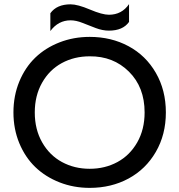

<svg xmlns="http://www.w3.org/2000/svg" viewBox="-20 -892 866 927"><path d="M223.1 -742.2V-828.1Q253.9 -871.1 320.8 -871.1Q355 -871.1 414.3 -845.9Q473.6 -820.8 505.9 -820.8Q567.9 -820.8 603 -872.1V-786.1Q573.2 -744.1 505.9 -744.1Q475.1 -744.1 442.1 -756.6Q409.2 -769 378.2 -781.5Q347.2 -793.9 320.8 -793.9Q261.7 -793.9 223.1 -742.2ZM413.1 15.1Q335.4 15.1 267.6 -11.5Q199.7 -38.1 150.6 -85.2Q101.6 -132.3 73.2 -200.7Q44.9 -269 44.9 -349.1Q44.9 -429.7 73.2 -498.3Q101.6 -566.9 150.6 -614Q199.7 -661.1 267.6 -687.5Q335.4 -713.9 413.1 -713.9Q517.1 -713.9 600.6 -668.9Q684.1 -624 732.4 -540.3Q780.8 -456.5 780.8 -349.1Q780.8 -242.2 732.4 -158.7Q684.1 -75.2 600.6 -30Q517.1 15.1 413.1 15.1ZM678.2 -349.1Q678.2 -471.2 602.5 -546.1Q526.9 -621.1 413.1 -620.1Q338.4 -620.1 278.3 -587.4Q218.3 -554.7 183.1 -492.4Q147.9 -430.2 147.9 -349.1Q147.9 -267.1 183.6 -204.6Q219.2 -142.1 279.3 -109.6Q339.4 -77.1 413.1 -77.1Q486.8 -77.1 546.9 -109.6Q606.9 -142.1 642.6 -204.6Q678.2 -267.1 678.2 -349.1Z"/></svg>

Font: Prompt
Style: Regular
Weight: 400
Designer: Katatrad Team
Foundry: CadsonDemak
Version: Version 1.000;PS 001.000;hotconv 1.0.88;makeotf.lib2.5.64775